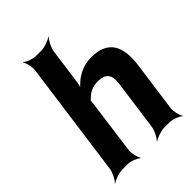

<svg xmlns="http://www.w3.org/2000/svg" viewBox="-230 -884 1019 1019"><g transform="rotate(-45 279.5 -375.0)"><path d="M340 -423C400 -423 420 -395 412 -334L373 -50C370 -26 351 11 337 24L338 26C353 14 392 0 416 0H457C481 0 516 14 527 26L530 24C520 11 511 -26 514 -50L553 -333C570 -460 532 -538 407 -538C353 -538 310 -518 277 -490C265 -480 249 -464 243 -455L247 -453C252 -463 258 -481 260 -496L288 -700C291 -724 310 -761 324 -774L322 -776C307 -764 269 -750 245 -750H204C180 -750 144 -764 133 -776L131 -774C141 -761 150 -724 147 -700L58 -50C55 -26 36 11 22 24L23 26C38 14 77 0 101 0H142C166 0 201 14 212 26L215 24C205 11 196 -26 199 -50L241 -361C242 -365 243 -380 241 -381L239 -377C241 -376 251 -385 253 -387C274 -409 302 -423 340 -423Z"/></g></svg>

Font: Asimov
Style: EdgeIt
Weight: 500
Designer: Google
Version: Version 2.000980: 2014